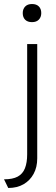

<svg xmlns="http://www.w3.org/2000/svg" viewBox="-50 -739 279 954"><path d="M-30 152Q13 152 38 138.5Q63 125 74 97Q85 69 85 28V-520H135V48Q135 92 117 125Q99 158 67 176.5Q35 195 -9 195ZM63 -674Q63 -694 75 -706.5Q87 -719 109 -719Q131 -719 143 -707Q155 -695 155 -674Q155 -654 143 -641.5Q131 -629 109 -629Q87 -629 75 -641Q63 -653 63 -674Z"/></svg>

Font: Mach ExtraLight
Style: Regular
Weight: 250
Version: Version 1.002